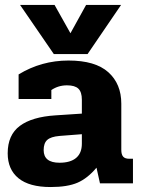

<svg xmlns="http://www.w3.org/2000/svg" viewBox="-20 -739 567 774"><path d="M61 -719H200L264 -605L327 -719H468L333 -521H197ZM11 -121Q11 -195 60 -231.5Q109 -268 204 -274L310 -281V-337Q310 -368 296 -381.5Q282 -395 250 -395Q215 -395 187 -376V-340H55V-439Q147 -495 256 -495Q364 -495 416.5 -448Q469 -401 469 -321V-135Q469 -116 476.5 -107.5Q484 -99 501 -99H516V0H383L369 -63Q333 -20 292.5 -2.5Q252 15 184 15Q98 15 54.5 -20.5Q11 -56 11 -121ZM310 -160V-198L220 -191Q185 -188 170.5 -175Q156 -162 156 -134Q156 -83 220 -83Q264 -83 287 -102.5Q310 -122 310 -160Z"/></svg>

Font: Pridi SemiBold
Style: Regular
Weight: 600
Designer: Katatrad Team
Foundry: CadsonDemak
Version: Version 1.001